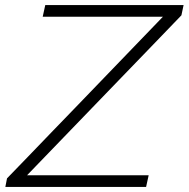

<svg xmlns="http://www.w3.org/2000/svg" viewBox="-20 -733 740 753"><path d="M1 0 7.5 -33.5Q45 -72 92.2 -121Q139.5 -170 187.5 -220Q235.5 -270 276 -311.5L619 -667.5H147.5L157.5 -713H700L691.5 -673Q628.5 -607.5 567.2 -544Q506 -480.5 445 -417.5L86 -45.5H563L553 0Z"/></svg>

Font: Commissioner ExtraLight
Style: Italic
Weight: 200
Italic angle: -12°
Designer: Kostas Bartsokas
Foundry: Kostas Bartsokas
Version: Version 1.000; ttfautohint (v1.8.3)